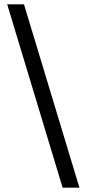

<svg xmlns="http://www.w3.org/2000/svg" viewBox="-20 -752 396 880"><path d="M344 108H267L13 -732H90Z"/></svg>

Font: Special Gothic
Style: Regular
Weight: 400
Designer: Alistair McCready
Foundry: Monolith
Version: Version 1.010; ttfautohint (v1.8.4.7-5d5b)